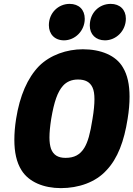

<svg xmlns="http://www.w3.org/2000/svg" viewBox="-20 -962 688 990"><path d="M310 -754C367 -754 417 -803 417 -865C417 -912 387 -942 339 -942C281 -942 232 -896 232 -832C232 -786 262 -754 310 -754ZM521 -754C579 -754 629 -803 629 -866C629 -912 598 -942 551 -942C491 -942 443 -896 443 -830C443 -785 474 -754 521 -754ZM294 8C385 8 473 -22 529 -84C587 -145 620 -234 638 -349C645 -391 648 -429 648 -463C648 -526 637 -576 614 -614C578 -677 499 -708 407 -708C325 -708 239 -679 181 -621C122 -560 82 -469 63 -349C57 -311 54 -275 54 -241C54 -178 65 -125 91 -84C129 -23 206 8 294 8ZM318 -148C279 -148 255 -163 243 -195C238 -210 235 -229 235 -253C235 -279 238 -310 244 -349C259 -438 277 -489 305 -520C324 -541 350 -552 382 -552C420 -552 444 -539 457 -511C464 -496 467 -476 467 -450C467 -424 464 -391 457 -349C445 -272 433 -230 415 -200C393 -164 363 -148 318 -148Z"/></svg>

Font: Arthouse Owned Black
Style: Italic
Weight: 900
Italic angle: -10°
Designer: Jeremy Tribby
Foundry: Tribby Type
Version: Version 1.000;PS 001.000;hotconv 1.0.88;makeotf.lib2.5.64775